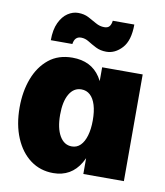

<svg xmlns="http://www.w3.org/2000/svg" viewBox="-84 -797 763 886"><g transform="rotate(10 298.0 -354.0)"><path d="M225 20Q164 20 118 -14Q72 -48 46 -109.5Q20 -171 20 -252Q20 -327 43 -387.5Q66 -448 110.5 -484Q155 -520 221 -520Q309 -520 352 -454.5Q395 -389 395 -258Q395 -126 352 -53Q309 20 225 20ZM288 -116Q312 -116 328.5 -132.5Q345 -149 354 -179.5Q363 -210 363 -251Q363 -293 354 -322.5Q345 -352 328 -367.5Q311 -383 287 -383Q251 -383 230.5 -348Q210 -313 210 -251Q210 -188 231 -152Q252 -116 288 -116ZM363 0V-500H553V0ZM369 -574Q341 -574 319.5 -585Q298 -596 280.5 -607Q263 -618 244 -618Q214 -618 209 -582H108Q108 -632 123.5 -664.5Q139 -697 162.5 -712.5Q186 -728 211 -728Q239 -728 260 -717Q281 -706 300 -695Q319 -684 340 -684Q357 -684 364.5 -693.5Q372 -703 374 -720H475Q475 -645 442.5 -609.5Q410 -574 369 -574Z"/></g></svg>

Font: Moderustic ExtraBold
Style: Regular
Weight: 800
Designer: Tural Alisoy
Foundry: TAFT Foundry
Version: Version 2.120